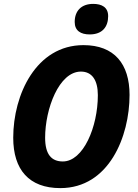

<svg xmlns="http://www.w3.org/2000/svg" viewBox="-20 -957 707 987"><path d="M441 -780C507 -780 536 -820 536 -874C536 -920 503 -937 459 -937C398 -937 364 -901 364 -844C364 -799 395 -780 441 -780ZM290 10C540 10 646 -255 646 -469C646 -628 568 -725 409 -725C166 -725 48 -471 48 -249C48 -85 129 10 290 10ZM303 -127C244 -127 212 -164 212 -249C212 -397 283 -589 396 -589C453 -589 483 -545 483 -468C483 -304 408 -127 303 -127Z"/></svg>

Font: Noto Sans SemiCondensed ExtraBold
Style: Italic
Weight: 800
Width: 4
Italic angle: -12°
Designer: Monotype Design Team
Foundry: Monotype Imaging Inc.
Version: Version 2.013